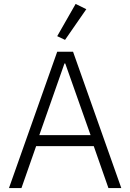

<svg xmlns="http://www.w3.org/2000/svg" viewBox="-20 -963 667 983"><path d="M313 -758.8 272.9 -777.8 367.2 -942.9 421.9 -916ZM25.9 0 272.9 -698.2H354L601.1 0H535.2L460 -214.8H165L89.8 0ZM181.2 -271H443.8L314 -638.2H310.1Z"/></svg>

Font: Anuphan Light
Style: Regular
Weight: 300
Designer: Mike Abbink, Paul van der Laan, Pieter van Rosmalen, Mint Tantisuwanna
Foundry: Bold Monday; Cadson Demak
Version: Version 3.002;hotconv 1.0.109;makeotfexe 2.5.65596